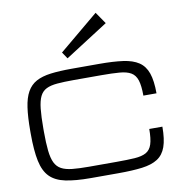

<svg xmlns="http://www.w3.org/2000/svg" viewBox="-114 -1229 1275 1351"><g transform="rotate(-10 523.5 -554.0)"><path d="M62.5 -365.2V-384.8Q62.5 -484.4 72.3 -552Q82 -619.6 106 -662.1Q129.9 -704.6 171.1 -727.1Q212.4 -749.5 274.9 -757.6Q337.4 -765.6 425.3 -765.6H622.1Q722.7 -765.6 791.7 -756.1Q860.8 -746.6 903.1 -718.5Q945.3 -690.4 964.4 -636Q983.4 -581.5 983.4 -491.7H889.6Q889.6 -562.5 877 -601.8Q864.3 -641.1 834.2 -658.7Q804.2 -676.3 752.4 -680.4Q700.7 -684.6 622.1 -684.6H425.3Q355.5 -684.6 307.6 -680.4Q259.8 -676.3 229.7 -661.4Q199.7 -646.5 183.8 -614.3Q168 -582 162.1 -526.4Q156.2 -470.7 156.2 -384.8V-365.2Q156.2 -282.2 162.1 -227.5Q168 -172.9 183.8 -140.1Q199.7 -107.4 229.7 -91.3Q259.8 -75.2 307.6 -70.3Q355.5 -65.4 425.3 -65.4H622.1Q700.7 -65.4 752.4 -68.8Q804.2 -72.3 834.2 -88.9Q864.3 -105.5 877 -144.3Q889.6 -183.1 889.6 -253.4H983.4Q983.4 -163.6 964.4 -109.9Q945.3 -56.2 903.1 -29.1Q860.8 -2 791.7 6.8Q722.7 15.6 622.1 15.6H425.3Q315.4 15.6 244.6 0.7Q173.8 -14.2 134 -54.2Q94.2 -94.2 78.4 -169.4Q62.5 -244.6 62.5 -365.2ZM409.7 -842.8 378.4 -889.6 659.7 -1124 717.3 -1040Z"/></g></svg>

Font: Michroma
Style: Regular
Weight: 400
Designer: Vernon Adams
Foundry: Vernon Adams
Version: Version 1.100; ttfautohint (v1.8.4.7-5d5b);gftools[0.9.29]